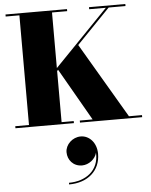

<svg xmlns="http://www.w3.org/2000/svg" viewBox="-70 -807 994 1261"><g transform="rotate(-5 427.0 -176.0)"><path d="M14.5 -13.5V0H400V-13.5H320V-350.5L327 -358L524.5 -13.5H440V0H850V-13.5H764L473 -508.5L693.5 -736.5H804.5V-750H565V-736.5H675L320 -370V-736.5H420V-750H14.5V-736.5H105V-13.5ZM335 186.5C335 236.5 371 281.5 429.5 281.5C473.5 281.5 517.5 248 527.5 206C534 325 443 387.5 333.5 387.5V398.5C457.5 398.5 540.5 325.5 540.5 214.5C540.5 140 492 91 436.5 91C382 91 335 136 335 186.5Z"/></g></svg>

Font: Bodoni* 16pt Fatface
Style: Regular
Weight: 900
Version: Version 2.3